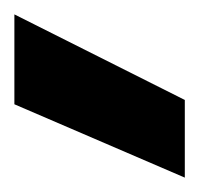

<svg xmlns="http://www.w3.org/2000/svg" viewBox="-138 -774 277 267"><path d="M119 -527 -118 -629V-754L119 -635Z"/></svg>

Font: Rethink Sans ExtraBold
Style: Regular
Weight: 800
Designer: The Rethink Sans project authors (Hans Thiessen). DM Sans designed by Colophon Foundry.
Foundry: Rethink Communications LLC
Version: Version 1.001